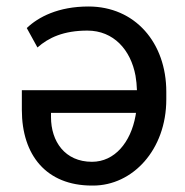

<svg xmlns="http://www.w3.org/2000/svg" viewBox="-20 -559 568 588"><path d="M251 -539.1C158.2 -539.1 97.2 -506.8 62 -473.1L94.7 -413.6C128.9 -443.8 174.8 -465.3 247.6 -465.3C328.1 -465.3 380.4 -406.2 395 -327.1C397.5 -313 398.9 -297.9 399.4 -282.7H46.9V-222.7C46.9 -83.5 122.1 9.3 261.7 9.3H265.1C385.7 9.3 489.3 -99.6 489.3 -254.9V-277.8C489.3 -428.2 393.6 -539.1 251 -539.1ZM395 -204.1C380.4 -123.5 331.5 -63.5 261.7 -63.5C178.7 -63.5 136.2 -126 136.2 -200.2V-213.4H396.5C396 -210 395.5 -207 395 -204.1Z"/></svg>

Font: Bert Sans
Style: Regular
Weight: 400
Designer: Christian Robertson (Google), Cristiano Sobral
Foundry: Google, Cristiano Sobral
Version: Version 3.101